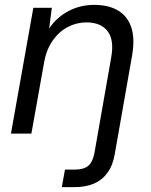

<svg xmlns="http://www.w3.org/2000/svg" viewBox="-20 -549 622 789"><path d="M25 0 117 -517H193L182 -432Q213 -478 261.5 -503.5Q310 -529 367 -529Q425 -529 464 -506.5Q503 -484 519 -438Q535 -392 523 -322L452 82Q444 130 422 160.5Q400 191 366 205.5Q332 220 286 220H234L247 148H286Q324 148 342.5 132.5Q361 117 368 80L437 -313Q450 -385 422 -421Q394 -457 335 -457Q295 -457 258.5 -438Q222 -419 196 -381.5Q170 -344 161 -291L109 0Z"/></svg>

Font: DM Sans 11pt
Style: Italic
Weight: 400
Italic angle: -10°
Version: Version 4.004;gftools[0.9.30]